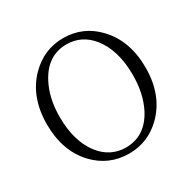

<svg xmlns="http://www.w3.org/2000/svg" viewBox="-166 -910 1094 1093"><g transform="rotate(-30 381.5 -364.0)"><path d="M141.6 -363.3Q141.6 -202.1 216.8 -106.4Q282.2 -25.4 381.8 -24.4Q508.8 -24.4 575.2 -149.4Q622.1 -240.2 622.1 -363.3Q622.1 -526.4 545.9 -622.1Q481.4 -702.1 381.8 -703.1Q256.8 -703.1 190.4 -579.1Q141.6 -488.3 141.6 -363.3ZM381.8 -743.2Q513.7 -743.2 604.5 -646.5Q706.1 -539.1 706.1 -363.3Q706.1 -183.6 597.7 -75.2Q506.8 14.6 381.8 14.6Q249 14.6 157.2 -82Q57.6 -188.5 57.6 -363.3Q57.6 -543 165 -651.4Q256.8 -743.2 381.8 -743.2Z"/></g></svg>

Font: GenYoMin JP Light
Style: Regular
Weight: 300
Version: Version 1.001;PS 1;hotconv 16.6.51;makeotf.lib2.5.65220 DEVE